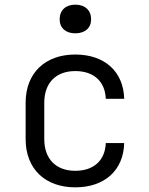

<svg xmlns="http://www.w3.org/2000/svg" viewBox="-20 -794 640 824"><path d="M303 -651C345 -651 371 -674 371 -711C371 -750 345 -774 303 -774C262 -774 236 -750 236 -711C236 -674 262 -651 303 -651ZM303 10C429 10 510 -63 513 -180H434C431 -105 382 -61 303 -61C221 -61 170 -111 170 -197V-353C170 -439 221 -489 303 -489C382 -489 431 -445 434 -370H513C510 -487 429 -560 303 -560C174 -560 90 -481 90 -353V-197C90 -69 174 10 303 10Z"/></svg>

Font: Tekne LDO Light
Style: Regular
Weight: 300
Monospace: yes
Designer: Alessio Laiso, Mario Rullo, Paolo Rosset
Foundry: Alessio Laiso
Version: Version 1.000;hotconv 1.0.109;makeotfexe 2.5.65596